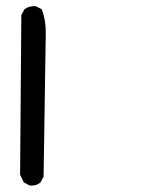

<svg xmlns="http://www.w3.org/2000/svg" viewBox="-20 -436 540 621"><path d="M76 164 57 154 45 129 49 -387 59 -406Q75 -418 96 -416L115 -406Q129 -369 128 -325Q127 -281 121 135L111 154Q97 166 76 164Z"/></svg>

Font: NaniFont Regular
Style: Regular
Weight: 400
Designer: Nanigashitei
Version: Version 1.036